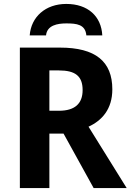

<svg xmlns="http://www.w3.org/2000/svg" viewBox="-20 -956 664 976"><path d="M317 -936C211 -936 138 -870 131 -776H214C219 -828 273 -837 317 -837C370 -837 414 -832 419 -776H500C495 -873 427 -936 317 -936ZM285 -714H81V0H231V-277H303L456 0H624L430 -312C498 -343 551 -401 551 -502C551 -644 465 -714 285 -714ZM279 -598C362 -598 400 -570 400 -498C400 -429 360 -393 280 -393H231V-598Z"/></svg>

Font: Noto Sans Display
Style: Bold
Weight: 700
Designer: Monotype Design Team
Foundry: Monotype Imaging Inc.
Version: Version 1.900